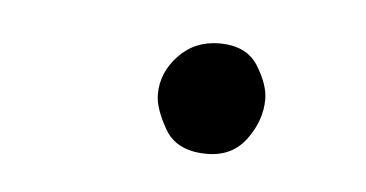

<svg xmlns="http://www.w3.org/2000/svg" viewBox="-25 -442 288 151"><g transform="rotate(5 119.0 -366.5)"><path d="M99.1 -366.2Q99.1 -383.3 111.8 -396.7Q124.5 -410.2 144 -410.2Q165.5 -410.2 174.6 -395.5Q183.6 -380.9 183.6 -369.6Q183.6 -353 172.6 -337.9Q161.6 -322.8 141.6 -322.8Q117.7 -322.8 108.4 -338.9Q99.1 -355 99.1 -366.2Z"/></g></svg>

Font: Mikhak-DS2-FD Light
Style: Regular
Weight: 300
Designer: Amin Abedi
Version: Version 3.2